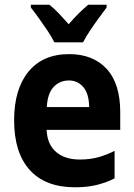

<svg xmlns="http://www.w3.org/2000/svg" viewBox="-20 -786 570 816"><path d="M299 10Q173 10 106.5 -63.5Q40 -137 40 -275Q40 -407 101 -481.5Q162 -556 274 -556Q375 -556 433 -493.5Q491 -431 491 -309V-234H178Q181 -172 218.5 -140Q256 -108 319 -108Q365 -108 402 -119Q439 -130 467 -145V-28Q439 -13 397 -1.5Q355 10 299 10ZM359 -331Q358 -388 334 -416Q310 -444 273 -444Q234 -444 208 -416.5Q182 -389 179 -331ZM211 -606Q201 -627 183 -654Q165 -681 146 -707.5Q127 -734 111 -754V-766H190Q209 -751 229.5 -729.5Q250 -708 272 -683Q295 -710 314.5 -729Q334 -748 355 -766H433V-754Q418 -734 399 -708Q380 -682 362 -655Q344 -628 333 -606Z"/></svg>

Font: Noto Sans Mono Condensed
Style: Bold
Weight: 700
Width: 3
Designer: Monotype Design Team
Foundry: Monotype Imaging Inc.
Version: Version 2.014